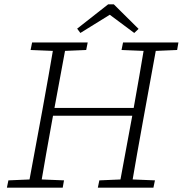

<svg xmlns="http://www.w3.org/2000/svg" viewBox="-20 -871 848 891"><path d="M12 0 19 -34 137 -39H155L277 -34L271 0ZM110 0 177 -362Q191 -440 205 -518Q219 -596 232 -674H289L222 -312Q208 -234 194 -156Q180 -78 167 0ZM122 -639 129 -674H387L380 -639L263 -634H244ZM203 -334V-370H623V-334ZM434 0 441 -34 559 -39H577L699 -34L692 0ZM532 0 599 -362Q613 -440 626.5 -518Q640 -596 653 -674H710L644 -312Q630 -234 616 -156Q602 -78 589 0ZM544 -639 551 -674H808L802 -639L685 -634H666ZM508 -851 623 -737 603 -718 474 -814H508L353 -718L338 -738L482 -851Z"/></svg>

Font: Source Serif 4 Light
Style: Italic
Weight: 300
Italic angle: -12°
Designer: Frank Grießhammer
Foundry: Adobe Systems Incorporated
Version: Version 4.004;hotconv 1.0.116;makeotfexe 2.5.65601